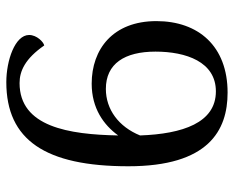

<svg xmlns="http://www.w3.org/2000/svg" viewBox="-88 -658 758 623"><g transform="rotate(-90 291.5 -347.0)"><path d="M331 -429C251 -429 197 -390 163 -343C166 -503 191 -663 333 -663C372 -663 412 -645 455 -583C466 -585 489 -607 489 -632C489 -678 406 -706 336 -706C148 -706 63 -579 63 -310C63 -50 179 12 302 12C453 12 534 -83 534 -219C534 -360 443 -429 331 -429ZM306 -26C204 -26 168 -134 163 -272C191 -341 247 -383 314 -383C396 -383 435 -322 435 -222C435 -123 402 -26 306 -26Z"/></g></svg>

Font: Arima Koshi Medium
Style: Regular
Weight: 500
Designer: Joana Correia and Natanael Gama
Foundry: NDISCOVER
Version: Version 1.019;PS 001.019;hotconv 1.0.88;makeotf.lib2.5.64775